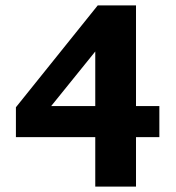

<svg xmlns="http://www.w3.org/2000/svg" viewBox="-20 -687 647 707"><path d="M330.8 0V-182H38.6V-292L339.8 -667H480.8V-296.4H566.8V-182H480.8V0ZM168.4 -296.4H330.8V-497.4Z"/></svg>

Font: Maven Pro VF Beta
Style: Regular
Weight: 400
Designer: Joe Prince
Foundry: Joe Prince
Version: Version 2.002